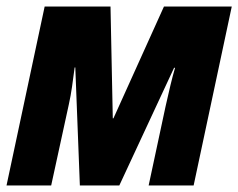

<svg xmlns="http://www.w3.org/2000/svg" viewBox="-25 -569 731 589"><path d="M-5 0 112 -549H314L321 -206H323L478 -549H686L569 0H431L483 -243Q491 -279 498 -308Q505 -337 512 -361H509L341 0H220L206 -362H204Q200 -331 196 -303Q192 -275 186 -248L132 0Z"/></svg>

Font: Noto Sans Condensed ExtraBold
Style: Italic
Weight: 800
Width: 3
Italic angle: -12°
Designer: Monotype Design Team
Foundry: Monotype Imaging Inc.
Version: Version 2.013; ttfautohint (v1.8.4.7-5d5b)